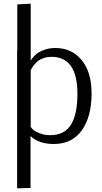

<svg xmlns="http://www.w3.org/2000/svg" viewBox="-20 -772 554 1044"><path d="M260 -463Q233 -463 210 -453.5Q187 -444 174 -429Q161 -414 155.5 -405.5Q150 -397 147 -391V-82Q151 -76 160 -67Q169 -58 195 -47.5Q221 -37 253 -37Q330 -37 365.5 -93.5Q401 -150 401 -262Q401 -463 260 -463ZM73 252V-500H74V-748L147 -752V-443H148Q149 -446 152 -450.5Q155 -455 165.5 -466.5Q176 -478 190 -487Q204 -496 228 -503.5Q252 -511 281 -511Q370 -511 424 -445.5Q478 -380 478 -264Q478 -138 425 -63.5Q372 11 272 11Q192 11 146 -32V250Z"/></svg>

Font: Arsenal
Style: Regular
Weight: 400
Designer: Andrij Shevchenko
Foundry: Stairsfor.com
Version: Version 1.000